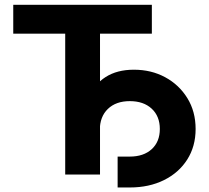

<svg xmlns="http://www.w3.org/2000/svg" viewBox="-20 -748 898 823"><path d="M36.8 -603.8V-727.5H630.9V-603.8H408.7V0H259.5V-603.8ZM484.2 55.6V-76.8H536.4Q595.5 -76.8 630.3 -108.6Q665.1 -140.5 665.1 -195.1Q665.1 -249.9 630.2 -282.2Q595.3 -314.5 536.4 -314.5Q477 -314.5 442.4 -281.1Q407.8 -247.7 407.8 -189.9H334Q334 -270.2 358.9 -328.4Q383.8 -386.7 432.9 -417.9Q482 -449.2 554 -449.2Q628.4 -449.2 688.1 -416.9Q747.8 -384.6 783.1 -327.3Q818.5 -269.9 818.5 -195.1Q818.5 -120.6 782.5 -64Q746.5 -7.5 682.9 24Q619.3 55.6 536.4 55.6Z"/></svg>

Font: Inter Variable LoSnoCo
Style: Regular
Weight: 400
Designer: Rasmus Andersson
Foundry: rsms
Version: Version 4.000;git-a52131595; featfreeze: case,dlig,ss01,ss02